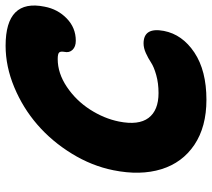

<svg xmlns="http://www.w3.org/2000/svg" viewBox="-56 -695 761 689"><g transform="rotate(-90 324.5 -350.5)"><path d="M311 9.8Q213.9 9.8 149.4 -33.4Q85 -76.7 61.8 -152.1Q38.6 -227.5 58.1 -324.2Q73.7 -401.9 117.7 -473.4Q161.6 -544.9 221.7 -596.9Q281.7 -648.9 356.2 -679.9Q430.7 -710.9 504.9 -710.9Q673.8 -710.9 645 -570.8Q636.2 -523.9 602.8 -491.5Q569.3 -459 522.9 -459Q501.5 -459 490.2 -470.7Q479 -482.4 482.9 -500Q485.4 -513.7 480.5 -518.8Q475.6 -523.9 457 -523.9Q406.2 -523.9 357.4 -491.2Q308.6 -458.5 276.1 -408.2Q243.7 -357.9 232.9 -304.2Q218.8 -233.9 245.8 -198Q272.9 -162.1 335 -162.1Q370.6 -162.1 399.9 -170.4Q429.2 -178.7 444.6 -189Q460 -199.2 478.3 -207.5Q496.6 -215.8 513.2 -215.8Q571.8 -215.8 558.1 -143.1Q545.4 -76.7 480.5 -33.4Q415.5 9.8 311 9.8Z"/></g></svg>

Font: Shantell Sans Normal
Style: Italic
Weight: 800
Italic angle: -11.31°
Designer: Stephen Nixon, Anya Danilova, Shantell Martin
Foundry: Arrow Type
Version: Version 1.006;[559af2be0]